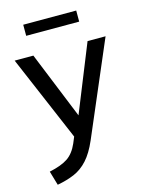

<svg xmlns="http://www.w3.org/2000/svg" viewBox="-133 -765 812 1071"><g transform="rotate(-15 273.0 -229.0)"><path d="M64 227 40 145Q110 130 147 105Q184 80 207 27L222 -9L11 -504H119L276 -117L432 -504H536L305 36Q276 103 241 141.5Q206 180 162.5 198.5Q119 217 64 227ZM109 -621V-685H415V-621Z"/></g></svg>

Font: Mulish SemiBold
Style: Regular
Weight: 600
Designer: Vernon Adams
Foundry: Vernon Adams
Version: Version 3.603; ttfautohint (v1.8.3)